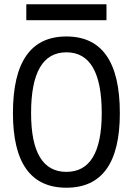

<svg xmlns="http://www.w3.org/2000/svg" viewBox="-20 -875 626 905"><path d="M293 9.8Q41 9.8 41 -341.8Q41 -703.1 293 -703.1Q544.9 -703.1 544.9 -341.8Q544.9 9.8 293 9.8ZM293 -64.9Q459.5 -64.9 459.5 -341.8Q459.5 -628.4 293 -628.4Q126.5 -628.4 126.5 -341.8Q126.5 -64.9 293 -64.9ZM104 -779.8V-855H481.9V-779.8Z"/></svg>

Font: Cascadia Mono NF SemiLight
Style: Regular
Weight: 350
Monospace: yes
Designer: Aaron Bell
Foundry: Saja Typeworks
Version: Version 2404.023; ttfautohint (v1.8.4)